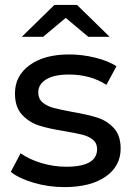

<svg xmlns="http://www.w3.org/2000/svg" viewBox="-20 -757 541 783"><path d="M24 -56 64 -132Q99 -107 149 -92Q199 -77 250 -77Q376 -77 376 -149Q376 -173 359 -187Q342 -201 316.5 -207.5Q291 -214 244 -222Q180 -232 139.5 -245Q99 -258 70 -289Q41 -320 41 -376Q41 -448 101 -491.5Q161 -535 262 -535Q315 -535 368 -522Q421 -509 455 -487L414 -411Q349 -453 261 -453Q200 -453 168 -433Q136 -413 136 -380Q136 -354 154 -339Q172 -324 198.5 -317Q225 -310 273 -301Q337 -290 376.5 -277.5Q416 -265 444 -235Q472 -205 472 -151Q472 -79 410.5 -36.5Q349 6 243 6Q178 6 118 -11.5Q58 -29 24 -56ZM340 -607 248 -684 156 -607H69L202 -737H294L427 -607Z"/></svg>

Font: Montserrat Alternates Medium
Style: Regular
Weight: 500
Designer: Julieta Ulanovsky
Foundry: Julieta Ulanovsky
Version: Version 7.200